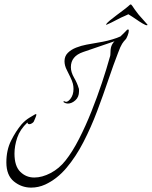

<svg xmlns="http://www.w3.org/2000/svg" viewBox="-20 -700 692 875"><path d="M122 155Q78 155 43.5 127Q9 99 9 40Q9 -16 30.5 -59Q52 -102 78 -133Q95 -152 114 -163.5Q133 -175 140 -179Q147 -182 145.5 -175.5Q144 -169 140 -160Q136 -151 134 -146Q132 -142 125.5 -138Q119 -134 114 -134Q106 -134 105 -142Q71 -110 58.5 -72.5Q46 -35 46 0Q46 57 72.5 83Q99 109 136 109Q172 109 211 88.5Q250 68 279 31Q310 -8 340 -66.5Q370 -125 396.5 -191.5Q423 -258 444.5 -322.5Q466 -387 480 -438Q483 -446 483 -451Q483 -477 487.5 -489.5Q492 -502 502 -512L359 -463Q303 -444 303 -394Q303 -371 317.5 -346Q332 -321 338 -300Q340 -296 340 -291.5Q340 -287 340 -283Q340 -258 323.5 -243Q307 -228 289 -228Q280 -228 272 -233Q268 -235 269.5 -237.5Q271 -240 275 -238Q286 -231 300.5 -249Q315 -267 315 -295Q315 -307 312 -319Q309 -331 300 -349.5Q291 -368 286 -378Q279 -391 276.5 -401.5Q274 -412 274 -421Q274 -444 289 -459Q304 -474 327 -483Q350 -492 374 -496.5Q398 -501 416 -504Q429 -506 449.5 -510Q470 -514 492 -520.5Q514 -527 529 -534L531 -536Q538 -543 544.5 -549Q551 -555 559 -564Q567 -569 567 -560Q567 -552 561.5 -537.5Q556 -523 551 -519Q544 -512 536.5 -500.5Q529 -489 518 -459Q497 -405 473.5 -335.5Q450 -266 422.5 -193Q395 -120 360.5 -53Q326 14 283 65Q240 116 186 141Q155 155 122 155ZM649 -585Q645 -584 629 -593.5Q613 -603 602 -611Q594 -617 582.5 -624Q571 -631 565 -635Q558 -631 549 -627.5Q540 -624 532 -620Q501 -604 487 -597Q473 -590 465 -587Q463 -587 464 -590Q468 -596 481 -607Q494 -618 513 -632Q527 -643 539 -651.5Q551 -660 566 -673Q573 -680 576 -680Q578 -680 583 -673Q585 -669 595 -655.5Q605 -642 612 -633Q621 -622 635.5 -606.5Q650 -591 651 -589Q654 -585 649 -585Z"/></svg>

Font: Grey Qo
Style: Regular
Weight: 400
Designer: Robert E. Leuschke
Foundry: Robert E. Leuschke
Version: Version 2.010